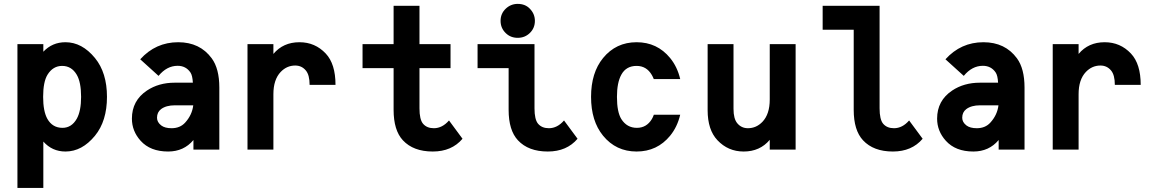

<svg xmlns="http://www.w3.org/2000/svg" viewBox="-20 -762 5899 978"><path d="M298.3 -110.8Q344.7 -110.8 371.1 -157.2Q393.1 -196.8 393.1 -268.6Q393.1 -343.8 370.6 -381.8Q344.2 -426.3 296.4 -426.3Q250 -426.3 222.2 -381.8Q199.7 -345.2 199.7 -268.6Q199.7 -195.3 221.2 -156.7Q247.1 -110.8 298.3 -110.8ZM68.8 -537.1H200.7V-498.5Q246.1 -546.9 313.5 -546.9Q397.9 -546.9 463.9 -466.3Q524.9 -391.6 524.9 -268.6Q524.9 -145.5 463.9 -70.8Q397.9 9.8 313.5 9.8Q245.6 9.8 200.7 -41V195.3H68.8Z M1097.2 0H965.3V-48.8Q916.5 9.8 836.4 9.8Q745.6 9.8 696.3 -44.9Q651.9 -94.2 651.9 -157.7Q651.9 -249.5 728.5 -300.8Q788.6 -340.8 869.6 -340.8H962.4Q960.4 -377.4 950.2 -392.6Q927.2 -426.8 884.8 -426.8Q829.6 -426.8 787.6 -375.5L694.3 -460Q772.9 -546.9 887.7 -546.9Q998.5 -546.9 1058.6 -464.8Q1097.2 -412.1 1097.2 -315.9ZM964.4 -225.6H871.1Q826.2 -225.6 800.3 -206.1Q779.8 -190.4 779.8 -162.1Q779.8 -139.6 801.3 -123Q819.8 -108.9 854 -108.9Q897 -108.9 922.9 -137.2Q958.5 -176.3 964.4 -225.6Z M1240.7 0V-537.1H1372.6V-487.3Q1422.4 -546.9 1505.4 -546.9Q1585 -546.9 1639.2 -489.3Q1689 -436.5 1689 -329.6H1557.1Q1557.1 -380.4 1537.6 -403.3Q1516.6 -428.2 1483.9 -428.2Q1440.9 -428.2 1409.7 -395.5Q1372.6 -356.4 1372.6 -282.2V0Z M2335.9 -55.2Q2280.8 9.8 2184.6 9.8Q2085.4 9.8 2032.2 -47.4Q1984.9 -98.1 1984.9 -202.6V-415H1826.7V-537.1H1984.9V-732.4H2116.7V-537.1H2274.9V-415H2116.7V-210.4Q2116.7 -153.3 2134.8 -131.8Q2154.3 -108.9 2189.9 -108.9Q2232.9 -108.9 2267.1 -148.4Z M2921.9 -55.2Q2866.7 9.8 2770.5 9.8Q2671.4 9.8 2618.2 -47.4Q2570.8 -98.1 2570.8 -202.6V-415H2412.6V-537.1H2702.6V-210.4Q2702.6 -153.3 2720.7 -131.8Q2740.2 -108.9 2775.9 -108.9Q2818.8 -108.9 2853 -148.4ZM2617.2 -742.2Q2655.3 -742.2 2678.7 -717.8Q2704.6 -691.4 2704.6 -655.8Q2704.6 -619.1 2679.2 -594.2Q2653.8 -569.3 2617.2 -569.3Q2580.6 -569.3 2556.2 -593.3Q2529.8 -618.7 2529.8 -655.8Q2529.8 -692.9 2556.2 -717.8Q2582 -742.2 2617.2 -742.2Z M3444.8 -177.7Q3430.2 -115.7 3393.6 -70.8Q3327.6 9.8 3222.7 9.8Q3117.7 9.8 3051.8 -70.8Q2990.7 -145.5 2990.7 -268.6Q2990.7 -391.6 3051.8 -466.3Q3117.7 -546.9 3222.7 -546.9Q3327.6 -546.9 3393.6 -466.3Q3430.2 -421.4 3444.8 -359.4H3310.1Q3305.7 -370.6 3300.3 -379.9Q3273.4 -426.3 3222.7 -426.3Q3169.4 -426.3 3145 -381.8Q3122.6 -341.3 3122.6 -268.6Q3122.6 -191.4 3145 -155.3Q3173.3 -110.8 3224.1 -110.8Q3273.4 -110.8 3300.3 -155.3Q3306.2 -165 3310.5 -177.7Z M4032.7 0H3900.9V-49.8Q3851.1 9.8 3768.1 9.8Q3688.5 9.8 3634.3 -47.9Q3584.5 -100.6 3584.5 -200.7V-537.1H3716.3V-207.5Q3716.3 -156.7 3735.8 -133.8Q3756.8 -108.9 3789.6 -108.9Q3832.5 -108.9 3863.8 -141.6Q3900.9 -180.7 3900.9 -254.9V-537.1H4032.7Z M4679.7 -55.2Q4624.5 9.8 4528.3 9.8Q4429.2 9.8 4376 -47.4Q4328.6 -98.1 4328.6 -202.6V-610.4H4170.4V-732.4H4460.4V-210.4Q4460.4 -153.3 4478.5 -131.8Q4498 -108.9 4533.7 -108.9Q4576.7 -108.9 4610.8 -148.4Z M5198.7 0H5066.9V-48.8Q5018.1 9.8 4938 9.8Q4847.2 9.8 4797.9 -44.9Q4753.4 -94.2 4753.4 -157.7Q4753.4 -249.5 4830.1 -300.8Q4890.1 -340.8 4971.2 -340.8H5064Q5062 -377.4 5051.8 -392.6Q5028.8 -426.8 4986.3 -426.8Q4931.2 -426.8 4889.2 -375.5L4795.9 -460Q4874.5 -546.9 4989.3 -546.9Q5100.1 -546.9 5160.2 -464.8Q5198.7 -412.1 5198.7 -315.9ZM5065.9 -225.6H4972.7Q4927.7 -225.6 4901.9 -206.1Q4881.3 -190.4 4881.3 -162.1Q4881.3 -139.6 4902.8 -123Q4921.4 -108.9 4955.6 -108.9Q4998.5 -108.9 5024.4 -137.2Q5060.1 -176.3 5065.9 -225.6Z M5342.3 0V-537.1H5474.1V-487.3Q5523.9 -546.9 5606.9 -546.9Q5686.5 -546.9 5740.7 -489.3Q5790.5 -436.5 5790.5 -329.6H5658.7Q5658.7 -380.4 5639.2 -403.3Q5618.2 -428.2 5585.4 -428.2Q5542.5 -428.2 5511.2 -395.5Q5474.1 -356.4 5474.1 -282.2V0Z"/></svg>

Font: Consola Mono
Style: Bold
Weight: 700
Monospace: yes
Designer: Wojciech Kalinowski "wmk69" (wmk69@o2.pl)
Foundry: Wojciech Kalinowski "wmk69" (wmk69@o2.pl)
Version: Version 2.1.0